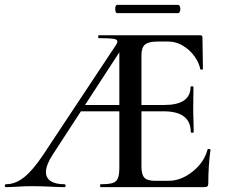

<svg xmlns="http://www.w3.org/2000/svg" viewBox="-29 -770 932 790"><path d="M-4 -12Q34 -12 70 -40.5Q106 -69 148 -132L441 -574Q454 -592 454 -599Q454 -608 437.5 -610.5Q421 -613 377 -613Q375 -613 375 -619Q375 -625 377 -625H795Q804 -625 804 -616L806 -486Q806 -484 800.5 -483.5Q795 -483 795 -486Q790 -512 771.5 -538Q753 -564 724.5 -581.5Q696 -599 664 -599H618Q582 -599 567.5 -586.5Q553 -574 553 -543V-85Q553 -52 565 -39Q577 -26 610 -26H664Q716 -26 763.5 -64Q811 -102 825 -155Q825 -157 830 -157Q837 -157 837 -154Q828 -86 828 -15Q828 -7 824.5 -3.5Q821 0 812 0H385Q383 0 383 -6Q383 -12 385 -12Q419 -12 434.5 -17Q450 -22 456 -36.5Q462 -51 462 -81V-589L494 -604L188 -134Q160 -91 160 -62Q160 -38 179.5 -25Q199 -12 236 -12Q241 -12 241 -6Q241 0 236 0Q215 0 177 -2Q133 -4 101 -4Q76 -4 44 -2Q14 0 -4 0Q-9 0 -9 -6Q-9 -12 -4 -12ZM305 -338H528L535 -312H290ZM644 -312H490V-338H646Q755 -338 755 -412Q755 -415 761 -415Q767 -415 767 -412L766 -325Q766 -294 767 -278L768 -226Q768 -224 762 -224Q756 -224 756 -226Q756 -312 644 -312ZM445 -733Q445 -740 447 -745Q449 -750 453 -750H704Q708 -750 710.5 -745Q713 -740 713 -733Q713 -726 710.5 -721Q708 -716 704 -716H453Q449 -716 447 -721.5Q445 -727 445 -733Z"/></svg>

Font: Cormorant Unicase SemiBold
Style: Regular
Weight: 600
Designer: Christian Thalmann (Catharsis Fonts)
Foundry: Catharsis Fonts
Version: Version 4.000